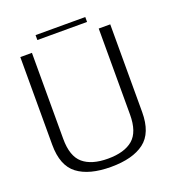

<svg xmlns="http://www.w3.org/2000/svg" viewBox="-137 -859 883 971"><g transform="rotate(-20 305.0 -373.5)"><path d="M295.5 4.5Q412.5 4.5 475 -42.8Q537.5 -90 537.5 -202.5V-674.5H475.5V-211.5Q475.5 -118 429.8 -79Q384 -40 295.5 -40Q207.5 -40 161.8 -79Q116 -118 116 -211.5V-674.5H53.5V-202.5Q53.5 -90 116 -42.8Q178.5 4.5 295.5 4.5ZM164 -726H431.5V-752.5H164Z"/></g></svg>

Font: Anybody Light
Style: Regular
Weight: 300
Designer: Tyler Finck
Foundry: Etcetera Type Company
Version: Version 1.111; ttfautohint (v1.8.4)